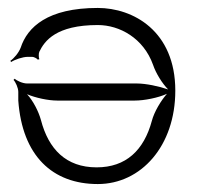

<svg xmlns="http://www.w3.org/2000/svg" viewBox="-20 -452 495 483"><path d="M6 -299 8 -296C17 -302 37 -309 50 -309H61C65 -309 73 -305 75 -302L79 -303C77 -307 77 -318 79 -322C92 -349 121 -389 226 -389C281 -389 341 -356 365 -289C372 -268 388 -242 403 -227C380 -235 347 -242 324 -242H48C37 -242 22 -249 17 -254L14 -251C19 -246 26 -231 26 -221V-199C36 -60 112 11 226 11C335 11 421 -85 421 -224C421 -374 315 -432 226 -432C100 -432 49 -384 32 -332C27 -319 15 -305 6 -299ZM48 -215C69 -206 101 -199 124 -199H319C343 -199 378 -206 400 -216C385 -199 368 -171 362 -148C342 -74 297 -31 223 -31C146 -31 102 -77 83 -150C77 -172 63 -199 48 -215Z"/></svg>

Font: Armata Saber
Style: Rg
Weight: 400
Designer: Jasper
Foundry: Cannot Into Space Fonts
Version: Version 0.970